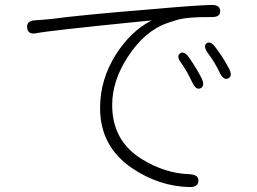

<svg xmlns="http://www.w3.org/2000/svg" viewBox="-20 -726 1040 777"><path d="M783 6Q782 32 746 31Q624 28 515 -45Q385 -133 385 -289Q385 -405 450 -507Q509 -599 591 -642Q595 -644 590 -643L538 -638Q180 -602 129 -592Q93 -584 90 -613Q86 -642 123 -644L152 -646Q169 -647 186 -649Q311 -666 610 -690Q765 -704 835 -706Q871 -707 871 -681Q872 -656 835 -657Q734 -658 692 -644Q675 -639 658 -633Q565 -601 496 -494Q434 -398 434 -301Q434 -156 554 -82Q648 -24 748 -21Q784 -19 783 6ZM792 -369Q773 -360 758 -393Q735 -441 714 -470Q692 -499 709 -510Q725 -522 746 -492Q779 -443 795 -411Q811 -378 792 -369ZM904 -409Q885 -399 869 -432Q850 -473 822 -510Q801 -539 816 -551Q832 -562 853 -533Q882 -495 906 -450Q923 -418 904 -409Z"/></svg>

Font: Resource Han Rounded KR Light
Style: Regular
Weight: 300
Designer: Cyano Hao (round all glyphs); Ryoko NISHIZUKA 西塚涼子 (kana, bopomofo & ideographs); Paul D. Hunt (Latin, Greek & Cyrillic)
Foundry: Cyano Hao
Version: 0.990